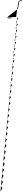

<svg xmlns="http://www.w3.org/2000/svg" viewBox="-20 -8821 1042 8841"><path d="M0 0 95 -169 50 -205 26 -279 121 -448 76 -484 52 -558 147 -727 102 -763 78 -837 173 -1006 128 -1042 104 -1116 199 -1285 154 -1321 130 -1395 225 -1564 180 -1600 156 -1674 251 -1843 206 -1879 182 -1953 277 -2122 232 -2158 208 -2232 303 -2401 258 -2437 234 -2511 329 -2680 284 -2716 260 -2790 355 -2959 310 -2995 286 -3069 381 -3238 336 -3274 312 -3348 407 -3517 362 -3553 338 -3627 433 -3796 388 -3832 364 -3906 459 -4075 414 -4111 390 -4185 485 -4354 440 -4390 416 -4464 511 -4633 466 -4669 442 -4743 537 -4912 492 -4948 468 -5022 563 -5191 518 -5227 494 -5301 589 -5470 544 -5506 520 -5580 615 -5749 570 -5785 546 -5859 641 -6028 596 -6064 572 -6138 667 -6307 622 -6343 598 -6417 693 -6586 648 -6622 624 -6696 719 -6865 674 -6901 650 -6975 745 -7144 700 -7180 676 -7254 771 -7423 726 -7459 702 -7533 797 -7702 752 -7738 728 -7812 823 -7981 778 -8017ZM724 -8034C724 -8050 724 -8060 725 -8065L776 -8417C795 -8546 808 -8628 815 -8661C823 -8695 828 -8719 831 -8733C834 -8746 839 -8757 847 -8769C862 -8790 884 -8801 915 -8801H989C993 -8801 996 -8799 999 -8796C1002 -8793 1003 -8790 1002 -8786C1001 -8782 1000 -8778 996 -8775C992 -8772 989 -8770 985 -8770H911C897 -8770 882 -8769 874 -8757C867 -8747 863 -8737 860 -8725C858 -8715 856 -8702 853 -8690C841 -8636 825 -8545 807 -8417L355 -8064V-8034C354 -8029 354 -8028 355 -8024C355 -8022 356 -8019 356 -8016L357 -8009L363 -8008C367 -8007 371 -8007 376 -8007H500C505 -8007 507 -8005 510 -8002C513 -7999 514 -7996 513 -7992C512 -7988 511 -7984 507 -7981C503 -7978 500 -7976 495 -7976H371C342 -7976 331 -7984 328 -7996C324 -8013 322 -8026 323 -8032V-8033Z"/></svg>

Font: AppleStorm
Style: ShdRgIta
Weight: 400
Foundry: Cannot Into Space Fonts
Version: Version 1.01